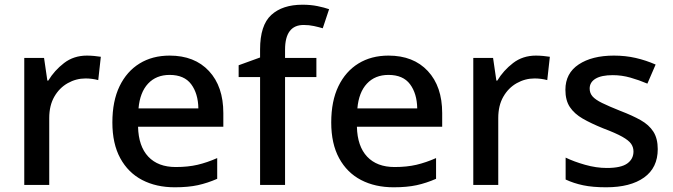

<svg xmlns="http://www.w3.org/2000/svg" viewBox="-20 -785 2855 815"><path d="M349 -549Q363 -549 379.5 -547.5Q396 -546 408 -544L397 -445Q371 -452 343 -452Q303 -452 267.5 -432Q232 -412 210.5 -374.5Q189 -337 189 -284V0H83V-539H167L181 -443H185Q211 -486 252 -517.5Q293 -549 349 -549Z M700 -549Q806 -549 867 -483.5Q928 -418 928 -305V-247H566Q568 -164 609.5 -120Q651 -76 726 -76Q778 -76 818.5 -85.5Q859 -95 902 -114V-26Q861 -8 820 1Q779 10 722 10Q643 10 583.5 -21Q524 -52 490.5 -113.5Q457 -175 457 -265Q457 -356 487.5 -419Q518 -482 572.5 -515.5Q627 -549 700 -549ZM700 -467Q643 -467 608.5 -430Q574 -393 568 -325H822Q821 -388 791.5 -427.5Q762 -467 700 -467Z M1323 -458H1190V0H1084V-458H993V-508L1084 -541V-575Q1084 -678 1131.5 -721.5Q1179 -765 1264 -765Q1299 -765 1328 -759Q1357 -753 1377 -746L1350 -665Q1333 -670 1312.5 -674.5Q1292 -679 1269 -679Q1190 -679 1190 -574V-539H1323Z M1629 -549Q1735 -549 1796 -483.5Q1857 -418 1857 -305V-247H1495Q1497 -164 1538.5 -120Q1580 -76 1655 -76Q1707 -76 1747.5 -85.5Q1788 -95 1831 -114V-26Q1790 -8 1749 1Q1708 10 1651 10Q1572 10 1512.5 -21Q1453 -52 1419.5 -113.5Q1386 -175 1386 -265Q1386 -356 1416.5 -419Q1447 -482 1501.5 -515.5Q1556 -549 1629 -549ZM1629 -467Q1572 -467 1537.5 -430Q1503 -393 1497 -325H1751Q1750 -388 1720.5 -427.5Q1691 -467 1629 -467Z M2255 -549Q2269 -549 2285.5 -547.5Q2302 -546 2314 -544L2303 -445Q2277 -452 2249 -452Q2209 -452 2173.5 -432Q2138 -412 2116.5 -374.5Q2095 -337 2095 -284V0H1989V-539H2073L2087 -443H2091Q2117 -486 2158 -517.5Q2199 -549 2255 -549Z M2772 -152Q2772 -73 2714 -31.5Q2656 10 2553 10Q2496 10 2455.5 1.5Q2415 -7 2381 -23V-116Q2416 -99 2463.5 -85.5Q2511 -72 2556 -72Q2616 -72 2642.5 -91Q2669 -110 2669 -142Q2669 -160 2659 -174.5Q2649 -189 2621.5 -204.5Q2594 -220 2541 -240Q2489 -261 2453.5 -281.5Q2418 -302 2399 -330.5Q2380 -359 2380 -404Q2380 -474 2436.5 -511.5Q2493 -549 2586 -549Q2635 -549 2678.5 -539Q2722 -529 2763 -511L2728 -430Q2693 -445 2656 -455.5Q2619 -466 2581 -466Q2533 -466 2508 -451Q2483 -436 2483 -409Q2483 -390 2495 -376Q2507 -362 2535.5 -348Q2564 -334 2614 -314Q2664 -295 2699.5 -275Q2735 -255 2753.5 -226Q2772 -197 2772 -152Z"/></svg>

Font: Noto Sans Gurmukhi UI Medium
Style: Regular
Weight: 500
Designer: Jelle Bosma - Monotype Design Team
Foundry: Monotype Imaging Inc.
Version: Version 2.004; ttfautohint (v1.8.4.7-5d5b)